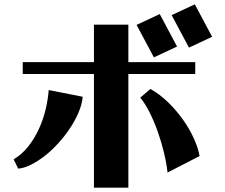

<svg xmlns="http://www.w3.org/2000/svg" viewBox="-20 -820 1040 887"><path d="M880 -800 960 -650 853 -600 773 -750ZM718 -755 798 -605 691 -555 611 -705ZM414 47V-478H85V-533H414V-706H573V-533H882V-478H573V47ZM675 -409Q718 -385 756.5 -347.5Q795 -310 825.5 -267Q856 -224 876 -179.5Q896 -135 902 -99L754 -23Q749 -68 737 -117Q725 -166 708.5 -212.5Q692 -259 671.5 -300Q651 -341 628 -369ZM362 -373Q359 -338 343 -300.5Q327 -263 303 -227Q279 -191 249 -158Q219 -125 187 -100Q155 -75 123 -59Q91 -43 64 -41L43 -84Q82 -107 111 -144Q140 -181 160 -225Q180 -269 191 -315.5Q202 -362 205 -404Z"/></svg>

Font: Cafe24 ClassicType
Style: Regular
Weight: 400
Designer: Cafe24 thkim, hmlim, mnelim & 4IR
Foundry: Cafe24
Version: Version 1.000